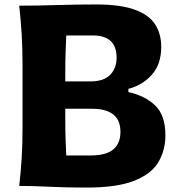

<svg xmlns="http://www.w3.org/2000/svg" viewBox="-20 -826 790 853"><path d="M364.3 7.3Q272.9 7.3 199 3.7Q125 0 65.4 0Q72.8 -64.5 76.4 -125Q80.1 -185.5 80.1 -260.7V-532.7Q80.1 -610.8 76.4 -672.6Q72.8 -734.4 65.4 -800.8Q145 -800.8 232.4 -803.5Q319.8 -806.2 406.7 -806.2Q514.2 -806.2 577.6 -783.4Q641.1 -760.7 668.7 -718.5Q696.3 -676.3 696.3 -617.7Q696.3 -540.5 654.5 -493.9Q612.8 -447.3 550.3 -431.2V-417Q624 -400.9 669.4 -357.4Q714.8 -314 714.8 -225.1Q714.8 -157.7 683.3 -105.2Q651.9 -52.7 575.7 -22.7Q499.5 7.3 364.3 7.3ZM270 -464.4H382.3Q440.9 -464.4 469.5 -493.7Q498 -522.9 498 -569.3Q498 -668.5 392.6 -668.5H274.4Q272.5 -628.9 271.2 -587.9Q270 -546.9 270 -494.6ZM274.4 -135.3H382.3Q451.2 -135.3 483.2 -162.1Q515.1 -189 515.1 -240.2Q515.1 -292.5 482.9 -317.6Q450.7 -342.8 390.6 -342.8H270V-299.8Q270 -249.5 271.2 -211.2Q272.5 -172.9 274.4 -135.3Z"/></svg>

Font: Pinar DS2-Bold
Style: Regular
Weight: 700
Designer: Amin Abedi
Version: Version 2.000